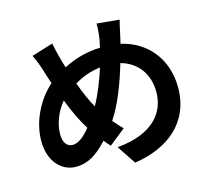

<svg xmlns="http://www.w3.org/2000/svg" viewBox="-117 -933 1234 1125"><g transform="rotate(-15 500.0 -371.0)"><path d="M242 -143C206 -143 186 -174 186 -222C186 -283 212 -353 258 -408C287 -333 319 -266 350 -218C314 -173 277 -143 242 -143ZM513 -540C490 -467 460 -391 425 -328C402 -367 377 -424 355 -485C401 -513 453 -533 513 -540ZM674 -681C680 -706 689 -754 697 -781L560 -794C561 -771 558 -729 553 -700C550 -685 547 -669 543 -652C467 -649 394 -632 319 -593C312 -614 306 -635 301 -654C293 -683 285 -716 279 -748L149 -708C166 -672 178 -641 189 -605C197 -578 206 -551 215 -525C126 -446 69 -326 69 -212C69 -84 145 -14 227 -14C300 -14 355 -48 422 -120C432 -107 444 -94 456 -81L555 -160C537 -178 519 -198 501 -219C558 -305 601 -419 635 -534C735 -507 795 -426 795 -316C795 -192 710 -81 492 -62L568 52C775 21 925 -99 925 -309C925 -483 820 -608 665 -643Z"/></g></svg>

Font: Genne Gothic Bold
Style: Regular
Weight: 700
Designer: Ryoko NISHIZUKA (kana & ideographs); Paul D. Hunt (Latin, Greek & Cyrillic); Wenlong ZHANG (bopomofo); Sandoll Communica
Foundry: Adobe Systems Incorporated
Version: Version 1.004;PS 1.004;hotconv 16.6.51;makeotf.lib2.5.65220